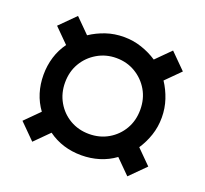

<svg xmlns="http://www.w3.org/2000/svg" viewBox="-98 -732 816 763"><g transform="rotate(20 310.0 -350.0)"><path d="M109 -84 44 -149 104 -209Q82 -239 71 -274.5Q60 -310 60 -350Q60 -389 71 -425Q82 -461 104 -491L44 -551L109 -616L169 -556Q199 -576 234.5 -588Q270 -600 310 -600Q349 -600 385 -588Q421 -576 451 -556L511 -616L576 -551L516 -491Q536 -461 548 -425Q560 -389 560 -350Q560 -310 548 -274.5Q536 -239 516 -209L576 -149L511 -84L451 -144Q421 -122 385 -111Q349 -100 310 -100Q270 -100 234.5 -111Q199 -122 169 -144ZM310 -190Q355 -190 391 -211Q427 -232 448 -268Q469 -304 469 -350Q469 -396 448 -432Q427 -468 391 -489.5Q355 -511 310 -511Q266 -511 229.5 -489.5Q193 -468 172 -432Q151 -396 151 -350Q151 -305 172 -268.5Q193 -232 229 -211Q265 -190 310 -190Z"/></g></svg>

Font: Space Grotesk Medium
Style: Regular
Weight: 500
Designer: Florian Karsten
Foundry: Florian Karsten
Version: Version 2.000